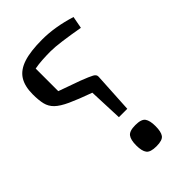

<svg xmlns="http://www.w3.org/2000/svg" viewBox="-199 -714 793 793"><g transform="rotate(-45 198.0 -317.0)"><path d="M252 -189 262 -366Q263 -378 249.5 -385.5Q236 -393 197 -408L102 -442V-574Q123 -578 147.5 -579.5Q172 -581 196 -581Q220 -581 261 -575.5Q302 -570 353 -561L363 -614Q280 -640 206 -640Q137 -640 96 -626.5Q55 -613 36.5 -584Q18 -555 18 -507Q18 -473 23.5 -450Q29 -427 46.5 -410Q64 -393 100 -376.5Q136 -360 197 -338L203 -189ZM284 -56Q284 -88 273.5 -103Q263 -118 228 -118Q193 -118 182 -103Q171 -88 171 -56Q171 -23 182 -8.5Q193 6 228 6Q263 6 273.5 -8.5Q284 -23 284 -56Z"/></g></svg>

Font: Changa Light
Style: Regular
Weight: 300
Designer: Eduardo Rodriguez Tunni
Foundry: Eduardo Rodriguez Tunni
Version: Version 3.002; ttfautohint (v1.8.2)